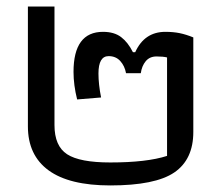

<svg xmlns="http://www.w3.org/2000/svg" viewBox="-20 -555 672 585"><path d="M65 -170V-535H146V-174Q146 -110 184.5 -85Q223 -60 316 -60Q427 -60 489 -80V-380Q477 -383 457 -383Q436 -383 424 -368.5Q412 -354 409 -332H364Q360 -354 346.5 -369Q333 -384 311 -384Q280 -384 280 -331Q280 -298 288 -258L215 -252Q204 -296 204 -336Q204 -458 294 -458Q328 -458 349 -442Q370 -426 385 -396H392Q420 -458 484 -458Q508 -458 527.5 -454Q547 -450 569 -441V-153Q569 -69 511 -29.5Q453 10 316 10Q191 10 128 -36Q65 -82 65 -170Z"/></svg>

Font: Athiti Medium
Style: Regular
Weight: 500
Designer: CadsonDemak Team
Foundry: CadsonDemak
Version: Version 1.033